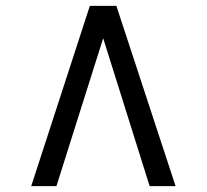

<svg xmlns="http://www.w3.org/2000/svg" viewBox="-20 -768 706 655"><path d="M377 -748 579 -133H490.5L332 -637.5L172.5 -133H86.5L286.5 -748Z"/></svg>

Font: Merriweather Light 18pt
Style: Regular
Weight: 400
Version: Version 2.100